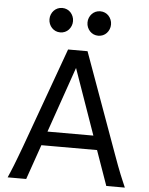

<svg xmlns="http://www.w3.org/2000/svg" viewBox="-61 -983 803 1032"><g transform="rotate(5 340.5 -466.5)"><path d="M334.5 -617.7 211.4 -263.7H459ZM19.5 0Q25.9 -14.6 32.7 -30.8Q39.6 -46.9 47.6 -67.1Q55.7 -87.4 65.4 -113.3Q75.2 -139.2 87.9 -173.3L283.2 -712.9H388.2L583.5 -173.3Q595.7 -139.2 605.5 -113.3Q615.2 -87.4 623.5 -67.1Q631.8 -46.9 638.7 -30.8Q645.5 -14.6 651.9 0H551.8L485.4 -188H185.1L119.6 0ZM169.4 -866.7Q169.4 -880.4 174.3 -892.3Q179.2 -904.3 187.7 -913.3Q196.3 -922.4 207.8 -927.5Q219.2 -932.6 232.9 -932.6Q246.6 -932.6 258.3 -927.5Q270 -922.4 278.3 -913.3Q286.6 -904.3 291.5 -892.3Q296.4 -880.4 296.4 -866.7Q296.4 -853 291.5 -841.1Q286.6 -829.1 278.3 -820.1Q270 -811 258.3 -805.9Q246.6 -800.8 232.9 -800.8Q219.2 -800.8 207.8 -805.9Q196.3 -811 187.7 -820.1Q179.2 -829.1 174.3 -841.1Q169.4 -853 169.4 -866.7ZM374.5 -866.7Q374.5 -880.4 379.4 -892.3Q384.3 -904.3 392.8 -913.3Q401.4 -922.4 412.8 -927.5Q424.3 -932.6 438 -932.6Q451.7 -932.6 463.4 -927.5Q475.1 -922.4 483.4 -913.3Q491.7 -904.3 496.6 -892.3Q501.5 -880.4 501.5 -866.7Q501.5 -853 496.6 -841.1Q491.7 -829.1 483.4 -820.1Q475.1 -811 463.4 -805.9Q451.7 -800.8 438 -800.8Q424.3 -800.8 412.8 -805.9Q401.4 -811 392.8 -820.1Q384.3 -829.1 379.4 -841.1Q374.5 -853 374.5 -866.7Z"/></g></svg>

Font: Andika Compact
Style: Regular
Weight: 400
Designer: Victor Gaultney, Annie Olsen, Julie Remington, Don Collingsworth, Eric Hays, Becca Hirsbrunner
Foundry: SIL International
Version: Version 5.000 ; LnSpcTght